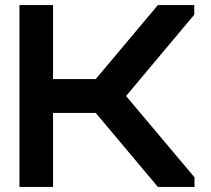

<svg xmlns="http://www.w3.org/2000/svg" viewBox="-20 -740 837 760"><path d="M57 0V-720H190V-427H359L605 -720H749V-682L479 -360L750 -38V0H605L359 -293H190V0Z"/></svg>

Font: Orbitron
Style: Bold
Weight: 700
Designer: Matt McInerney
Foundry: The League of Moveable Type
Version: Version 2.001